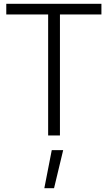

<svg xmlns="http://www.w3.org/2000/svg" viewBox="-20 -712 566 1009"><path d="M233 -636V0H295V-636H513V-692H13V-636ZM312 77 264 277H213L252 77Z"/></svg>

Font: RazerF5 Light
Style: Regular
Weight: 300
Foundry: Razer Inc.
Version: Version 2